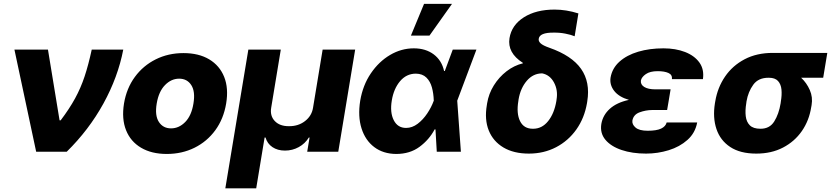

<svg xmlns="http://www.w3.org/2000/svg" viewBox="-20 -811 4451 1026"><path d="M173.3 0 57.1 -545.9H236.3L298.3 -168H304.2Q351.1 -230 381.3 -285.4Q411.6 -340.8 432.1 -402.6Q452.6 -464.4 470.2 -545.9H638.7Q610.4 -398.9 532.7 -257.8Q455.1 -116.7 336.4 0Z M871.1 11.7Q790 11.7 733.9 -21.5Q677.7 -54.7 653.6 -115.2Q629.4 -175.8 642.6 -257.8Q656.2 -339.4 700.7 -399.9Q745.1 -460.4 812.3 -493.9Q879.4 -527.3 960.4 -527.3Q1042 -527.3 1097.9 -493.9Q1153.8 -460.4 1178 -399.9Q1202.1 -339.4 1188.5 -257.8Q1174.8 -175.8 1130.6 -115.2Q1086.4 -54.7 1019.5 -21.5Q952.6 11.7 871.1 11.7ZM894 -125Q936.5 -125 970 -159.2Q1003.4 -193.4 1013.7 -257.8Q1024.4 -321.8 1002.2 -356.2Q980 -390.6 937.5 -390.6Q895 -390.6 861.6 -356.2Q828.1 -321.8 817.4 -257.8Q806.6 -193.4 829.1 -159.2Q851.6 -125 894 -125Z M1184.1 195.3 1307.1 -545.9H1480.5L1429.2 -235.4Q1421.9 -191.9 1448.5 -164.1Q1475.1 -136.2 1524.4 -136.7Q1574.2 -136.2 1610.1 -164.1Q1646 -191.9 1652.8 -235.4L1704.1 -545.9H1877.9L1787.6 0H1621.6L1634.3 -76.2H1630.4Q1610.4 -43.5 1576.4 -24.9Q1542.5 -6.3 1502.9 -6.3Q1463.4 -6.3 1435.8 -24.9Q1408.2 -43.5 1398.9 -76.2H1394L1349.1 195.3Z M2097.2 11.7Q2027.8 11.2 1980 -24.9Q1932.1 -61 1911.9 -125Q1891.6 -189 1904.8 -272.5Q1918.9 -356 1961.7 -418.9Q2004.4 -481.9 2064.5 -517.3Q2124.5 -552.7 2191.4 -552.7Q2254.9 -552.7 2297.9 -520.3Q2340.8 -487.8 2353 -431.6H2356.9L2399.4 -545.9H2525.9L2423.3 -272.9L2442.9 0H2314L2307.1 -119.6H2302.7Q2273.4 -64.5 2221.9 -26.4Q2170.4 11.7 2097.2 11.7ZM2298.3 -272.9 2297.9 -274.4Q2296.9 -311 2288.1 -343.5Q2279.3 -376 2258.5 -396.5Q2237.8 -417 2201.7 -417.5Q2151.4 -417 2117.7 -377Q2084 -336.9 2073.7 -274.4Q2063 -210.4 2084 -168.9Q2105 -127.4 2149.9 -127.4Q2182.6 -127.4 2211.7 -149.4Q2240.7 -171.4 2262.9 -204.6Q2285.2 -237.8 2297.4 -271.5ZM2175.8 -620.6 2246.1 -790.5H2395.5L2274.9 -620.6Z M2702.6 -606.9Q2713.9 -676.8 2779.1 -718.3Q2844.2 -759.8 2943.4 -759.8Q3005.9 -759.8 3070.8 -739.3L3050.8 -617.2Q3030.8 -625.5 3001 -631.3Q2971.2 -637.2 2938 -636.7Q2863.8 -637.2 2858.9 -604Q2856.4 -591.3 2868.7 -579.6Q2880.9 -567.9 2916 -555.7Q3035.6 -513.7 3085.2 -442.9Q3134.8 -372.1 3118.2 -269.5L3116.7 -259.8Q3103 -180.2 3060.1 -119.4Q3017.1 -58.6 2951.7 -24.4Q2886.2 9.8 2806.2 9.8Q2725.1 9.8 2670.2 -22.9Q2615.2 -55.7 2591.8 -113.8Q2568.4 -171.9 2581.5 -249L2583 -258.8Q2591.3 -310.1 2618.9 -354.5Q2646.5 -398.9 2687 -430.2Q2727.5 -461.4 2774.4 -472.7L2773.4 -475.6Q2690.4 -528.8 2702.6 -606.9ZM2751 -279.3 2750 -271.5Q2738.8 -205.1 2759 -163.8Q2779.3 -122.6 2828.1 -123Q2876 -122.6 2908.9 -163.6Q2941.9 -204.6 2953.1 -271.5L2954.1 -279.3Q2962.4 -328.6 2940.7 -369.6Q2918.9 -410.6 2877.4 -418.9Q2829.1 -418.9 2795.2 -379.4Q2761.2 -339.8 2751 -279.3Z M3555.7 -286.6 3552.2 -265.6 3544.9 -223.1H3464.4Q3430.2 -222.7 3397.7 -210.7Q3365.2 -198.7 3359.4 -167Q3356.4 -146.5 3376.2 -129.4Q3396 -112.3 3440.9 -112.3Q3488.3 -112.3 3512.7 -123.8Q3537.1 -135.3 3542.5 -156.7H3705.6Q3695.3 -100.6 3653.8 -63.5Q3612.3 -26.4 3553.5 -8.3Q3494.6 9.8 3432.6 9.8Q3358.4 9.8 3301.5 -9.5Q3244.6 -28.8 3215.1 -64.2Q3185.5 -99.6 3193.4 -148.9Q3201.7 -196.3 3238.8 -229.7Q3275.9 -263.2 3340.8 -277.3Q3287.1 -293 3262 -325.4Q3236.8 -357.9 3242.7 -396.5Q3251.5 -446.8 3290.5 -481.7Q3329.6 -516.6 3390.4 -534.7Q3451.2 -552.7 3525.4 -552.7Q3590.3 -552.7 3640.6 -533.2Q3690.9 -513.7 3717.3 -477.1Q3743.7 -440.4 3736.3 -388.2H3570.8Q3573.2 -411.6 3551.8 -421.1Q3530.3 -430.7 3494.6 -430.7Q3453.6 -430.7 3431.2 -415Q3408.7 -399.4 3404.8 -380.9Q3401.9 -359.4 3422.6 -346.4Q3443.4 -333.5 3482.4 -333.5H3563.5Z M3800.3 -258.8 3802.2 -269.5Q3814.5 -343.3 3854.5 -401.9Q3894.5 -460.4 3959.2 -494.4Q4023.9 -528.3 4109.4 -528.3H4400.9L4378.9 -395.5H4261.2Q4290.5 -368.2 4307.4 -329.8Q4324.2 -291.5 4316.9 -249L4314.9 -238.3Q4303.7 -166.5 4264.9 -110.6Q4226.1 -54.7 4164.3 -22.5Q4102.5 9.8 4021.5 9.8Q3935.5 9.8 3882.3 -25.4Q3829.1 -60.5 3808.6 -121.3Q3788.1 -182.1 3800.3 -258.8ZM3969.2 -269.5 3967.8 -258.8Q3961.4 -220.7 3965.1 -189.9Q3968.8 -159.2 3987.1 -141.1Q4005.4 -123 4043.5 -123Q4092.8 -122.6 4117.4 -162.1Q4142.1 -201.7 4151.4 -258.8L4152.8 -269.5Q4158.7 -303.7 4156 -332.3Q4153.3 -360.8 4137.5 -378.2Q4121.6 -395.5 4088.9 -395.5H4087.4Q4032.7 -396 4005.4 -358.4Q3978 -320.8 3969.2 -269.5Z"/></svg>

Font: Inter Display Extra Bold
Style: Italic
Weight: 800
Italic angle: -9.39999°
Designer: Rasmus Andersson
Foundry: rsms
Version: Version 4.000;git-4fc901f